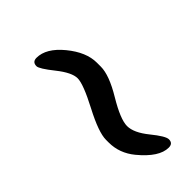

<svg xmlns="http://www.w3.org/2000/svg" viewBox="2 -592 518 518"><g transform="rotate(45 261.5 -333.0)"><path d="M374 -268.1H363.8Q335.4 -268.1 274.9 -299.8Q214.4 -331.5 192.4 -331.5Q170.4 -331.5 135.5 -303.7Q100.6 -275.9 90.8 -275.9Q74.7 -275.9 74.7 -292Q74.7 -328.6 116.9 -363.3Q159.2 -397.9 199.2 -397.9H214.4Q246.6 -397.9 299.3 -366.2Q352.1 -334.5 377.7 -334.5Q403.3 -334.5 437 -361.8Q470.7 -389.2 482.9 -389.2Q498.5 -389.2 498.5 -373Q498.5 -336.9 448.2 -295.4Q415 -268.1 374 -268.1Z"/></g></svg>

Font: Averia Libre
Style: Italic
Weight: 400
Italic angle: -7.90001°
Version: Version 1.002